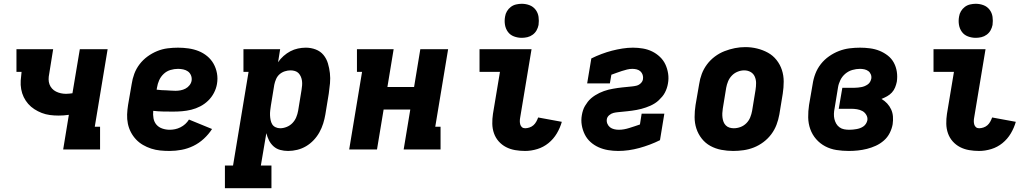

<svg xmlns="http://www.w3.org/2000/svg" viewBox="-20 -790 5440 1015"><path d="M314 0 344 -183Q331 -181 317 -180Q303 -179 290 -179Q266 -179 243.5 -182Q221 -185 200.5 -193Q180 -201 161.5 -213Q143 -225 129 -241Q115 -257 105.5 -276.5Q96 -296 92 -318.5Q88 -341 89.5 -364Q91 -387 94 -410H67V-530H261Q256 -497 250.5 -464.5Q245 -432 240 -399Q237 -385 237 -371Q237 -357 241.5 -344.5Q246 -332 255 -322Q264 -312 276 -306Q288 -300 301.5 -297Q315 -294 329 -294Q337 -294 346 -295Q355 -296 363 -297L402 -530H549L481 -120H509V0Z M877 8Q851 8 826.5 5.5Q802 3 779 -4.5Q756 -12 735.5 -24Q715 -36 699 -53Q683 -70 672 -91Q661 -112 656 -136Q651 -160 652 -185Q653 -210 657 -235L676 -345Q680 -373 690 -400Q700 -427 718 -450.5Q736 -474 760 -491.5Q784 -509 811 -520Q838 -531 866 -534.5Q894 -538 921 -538Q949 -538 977 -534Q1005 -530 1030 -520Q1055 -510 1075.5 -493Q1096 -476 1109 -453Q1122 -430 1127 -402.5Q1132 -375 1127 -346Q1123 -322 1111 -299Q1099 -276 1080.5 -258Q1062 -240 1039 -228Q1016 -216 991.5 -210Q967 -204 943 -202Q919 -200 895 -200Q869 -200 842.5 -200.5Q816 -201 790 -204Q788 -184 791.5 -164.5Q795 -145 807 -131Q819 -117 838 -110.5Q857 -104 877 -104Q891 -104 905.5 -107Q920 -110 934 -117Q948 -124 959.5 -134.5Q971 -145 979 -158L1101 -108Q1083 -80 1057.5 -56.5Q1032 -33 1002 -18.5Q972 -4 940 2Q908 8 877 8ZM908 -310Q921 -310 934.5 -312.5Q948 -315 960.5 -321.5Q973 -328 982 -339.5Q991 -351 993 -364Q995 -379 989.5 -392Q984 -405 973.5 -412.5Q963 -420 949 -423Q935 -426 921 -426Q901 -426 881 -420Q861 -414 845.5 -399.5Q830 -385 821.5 -366Q813 -347 810 -327L808 -316Q821 -314 833.5 -313.5Q846 -313 858.5 -312.5Q871 -312 883.5 -311Q896 -310 908 -310Z M1169 205V85H1212L1294 -410H1267V-530H1461L1450 -461Q1462 -479 1479 -494Q1496 -509 1515 -519Q1534 -529 1555 -533.5Q1576 -538 1597 -538Q1624 -538 1649 -528.5Q1674 -519 1690 -499.5Q1706 -480 1713.5 -455Q1721 -430 1724 -403.5Q1727 -377 1724.5 -349.5Q1722 -322 1718 -295L1700 -185Q1696 -161 1688.5 -137Q1681 -113 1668.5 -90.5Q1656 -68 1638 -49Q1620 -30 1598 -17Q1576 -4 1551.5 2Q1527 8 1503 8Q1481 8 1461 2.5Q1441 -3 1426 -16.5Q1411 -30 1402 -48Q1393 -66 1388 -86L1359 85H1415V205ZM1461 -112Q1478 -112 1495.5 -119Q1513 -126 1526 -139.5Q1539 -153 1546 -170Q1553 -187 1556 -204L1574 -314Q1576 -326 1577 -338.5Q1578 -351 1576.5 -362.5Q1575 -374 1570.5 -384.5Q1566 -395 1558.5 -403Q1551 -411 1539.5 -414.5Q1528 -418 1516 -418Q1501 -418 1485.5 -413Q1470 -408 1458 -397.5Q1446 -387 1439.5 -372Q1433 -357 1430 -342L1412 -232Q1410 -219 1408.5 -206Q1407 -193 1407.5 -180.5Q1408 -168 1410.5 -155.5Q1413 -143 1419 -133Q1425 -123 1436.5 -117.5Q1448 -112 1461 -112Z M1826 0 1894 -410H1867V-530H2061L2028 -330H2169L2202 -530H2349L2281 -120H2309V0H2114L2149 -211H2008L1973 0Z M2756 8Q2729 8 2703 3.5Q2677 -1 2655 -12.5Q2633 -24 2616.5 -42.5Q2600 -61 2591.5 -85Q2583 -109 2582.5 -135.5Q2582 -162 2586 -188L2623 -410H2515V-530H2790L2730 -169Q2728 -159 2728 -149.5Q2728 -140 2730.5 -131.5Q2733 -123 2739.5 -117.5Q2746 -112 2756 -112Q2767 -112 2779 -116Q2791 -120 2800 -128Q2809 -136 2815 -147Q2821 -158 2825 -169L2950 -146Q2941 -114 2923.5 -84.5Q2906 -55 2879.5 -33.5Q2853 -12 2820.5 -2Q2788 8 2756 8ZM2738 -590Q2717 -590 2697 -597.5Q2677 -605 2665 -621.5Q2653 -638 2649.5 -659Q2646 -680 2650 -702Q2652 -717 2660 -730.5Q2668 -744 2680.5 -753.5Q2693 -763 2708.5 -766.5Q2724 -770 2738 -770Q2760 -770 2779.5 -762.5Q2799 -755 2811.5 -738.5Q2824 -722 2827 -701Q2830 -680 2827 -658Q2824 -643 2816.5 -629.5Q2809 -616 2796 -606.5Q2783 -597 2768 -593.5Q2753 -590 2738 -590Z M3248 8Q3221 8 3194.5 3.5Q3168 -1 3144.5 -11.5Q3121 -22 3102 -39Q3083 -56 3071.5 -79Q3060 -102 3055.5 -128.5Q3051 -155 3056 -182Q3058 -194 3062 -206.5Q3066 -219 3072.5 -230Q3079 -241 3087 -251.5Q3095 -262 3105 -270.5Q3115 -279 3126 -286Q3137 -293 3148.5 -298.5Q3160 -304 3172.5 -308.5Q3185 -313 3197 -316Q3209 -319 3221.5 -321Q3234 -323 3246 -325Q3258 -327 3270.5 -328Q3283 -329 3295.5 -330.5Q3308 -332 3320 -333Q3332 -334 3344.5 -337Q3357 -340 3367 -349.5Q3377 -359 3379 -371Q3381 -383 3377.5 -394Q3374 -405 3366 -412.5Q3358 -420 3346.5 -423Q3335 -426 3323 -426Q3309 -426 3295 -422.5Q3281 -419 3267 -414.5Q3253 -410 3239.5 -405Q3226 -400 3212 -395L3204 -349H3084L3106 -481Q3132 -494 3160 -504.5Q3188 -515 3215 -522Q3242 -529 3270.5 -533.5Q3299 -538 3326 -538Q3353 -538 3379 -533.5Q3405 -529 3427.5 -518Q3450 -507 3468.5 -489.5Q3487 -472 3497.5 -449.5Q3508 -427 3512 -401Q3516 -375 3511 -348Q3509 -336 3505 -324Q3501 -312 3495 -300.5Q3489 -289 3480.5 -279Q3472 -269 3462.5 -260Q3453 -251 3442 -244Q3431 -237 3419 -231.5Q3407 -226 3395 -222Q3383 -218 3370.5 -214.5Q3358 -211 3346 -209Q3334 -207 3321.5 -205Q3309 -203 3297 -202Q3285 -201 3272.5 -199.5Q3260 -198 3247.5 -197Q3235 -196 3223 -193Q3211 -190 3200.5 -181Q3190 -172 3188 -160Q3186 -147 3191 -135.5Q3196 -124 3205 -117Q3214 -110 3226.5 -107Q3239 -104 3251 -104Q3265 -104 3279 -106.5Q3293 -109 3307 -113.5Q3321 -118 3335 -122.5Q3349 -127 3363 -132L3372 -189H3492L3469 -49Q3443 -36 3415 -25.5Q3387 -15 3359.5 -7.5Q3332 0 3304 4Q3276 8 3248 8Z M3856 8Q3824 8 3793 2Q3762 -4 3735.5 -18.5Q3709 -33 3690 -57Q3671 -81 3661.5 -110Q3652 -139 3652 -171Q3652 -203 3657 -235L3676 -345Q3680 -373 3690 -399.5Q3700 -426 3717.5 -449.5Q3735 -473 3759 -491Q3783 -509 3810 -519.5Q3837 -530 3864.5 -535.5Q3892 -541 3920 -541Q3952 -541 3982.5 -533.5Q4013 -526 4039.5 -511.5Q4066 -497 4085 -473Q4104 -449 4113.5 -420Q4123 -391 4123 -359Q4123 -327 4118 -295L4100 -185Q4095 -157 4085 -130.5Q4075 -104 4057.5 -80.5Q4040 -57 4016 -39Q3992 -21 3965.5 -10.5Q3939 0 3911 4Q3883 8 3856 8ZM3859 -112Q3877 -112 3894.5 -118.5Q3912 -125 3925.5 -138.5Q3939 -152 3946 -169.5Q3953 -187 3956 -204L3974 -314Q3977 -333 3977 -351Q3977 -369 3970 -385Q3963 -401 3948 -409.5Q3933 -418 3914 -418Q3897 -418 3879.5 -411Q3862 -404 3849 -390.5Q3836 -377 3829 -360Q3822 -343 3819 -326L3801 -216Q3799 -204 3798.5 -191.5Q3798 -179 3799.5 -167.5Q3801 -156 3805 -145.5Q3809 -135 3817 -127Q3825 -119 3836 -115.5Q3847 -112 3859 -112Z M4467 8Q4434 8 4402 3Q4370 -2 4342.5 -16.5Q4315 -31 4294.5 -54.5Q4274 -78 4263.5 -107.5Q4253 -137 4252.5 -169.5Q4252 -202 4257 -235L4276 -345Q4280 -373 4290.5 -400.5Q4301 -428 4319.5 -451.5Q4338 -475 4363 -492.5Q4388 -510 4415.5 -520.5Q4443 -531 4471 -534.5Q4499 -538 4527 -538Q4553 -538 4579.5 -534.5Q4606 -531 4629.5 -521.5Q4653 -512 4673 -496.5Q4693 -481 4705 -459Q4717 -437 4721 -411Q4725 -385 4721 -358Q4718 -343 4712 -328Q4706 -313 4695 -301Q4684 -289 4669.5 -281Q4655 -273 4640 -267Q4657 -257 4670 -243Q4683 -229 4691 -211.5Q4699 -194 4700.5 -174Q4702 -154 4699 -133Q4695 -110 4683.5 -87Q4672 -64 4652.5 -47Q4633 -30 4610 -19.5Q4587 -9 4563 -3Q4539 3 4515 5.5Q4491 8 4467 8ZM4470 -104Q4480 -104 4489 -105Q4498 -106 4507.5 -107.5Q4517 -109 4526.5 -112.5Q4536 -116 4544 -121.5Q4552 -127 4557.5 -135.5Q4563 -144 4565 -153Q4568 -168 4560 -182Q4552 -196 4539 -203Q4526 -210 4510.5 -212.5Q4495 -215 4479 -215H4414L4433 -326H4498Q4507 -326 4515.5 -327Q4524 -328 4533 -329.5Q4542 -331 4550.5 -334.5Q4559 -338 4567 -343.5Q4575 -349 4579.5 -357Q4584 -365 4586 -374Q4588 -386 4583.5 -397Q4579 -408 4570 -414.5Q4561 -421 4549.5 -423.5Q4538 -426 4526 -426Q4506 -426 4485.5 -420Q4465 -414 4448.5 -400Q4432 -386 4422.5 -366.5Q4413 -347 4410 -327L4392 -217Q4389 -203 4388.5 -188.5Q4388 -174 4391 -161Q4394 -148 4400.5 -136.5Q4407 -125 4418 -117Q4429 -109 4442.5 -106.5Q4456 -104 4470 -104Z M5156 8Q5129 8 5103 3.5Q5077 -1 5055 -12.5Q5033 -24 5016.5 -42.5Q5000 -61 4991.5 -85Q4983 -109 4982.5 -135.5Q4982 -162 4986 -188L5023 -410H4915V-530H5190L5130 -169Q5128 -159 5128 -149.5Q5128 -140 5130.5 -131.5Q5133 -123 5139.5 -117.5Q5146 -112 5156 -112Q5167 -112 5179 -116Q5191 -120 5200 -128Q5209 -136 5215 -147Q5221 -158 5225 -169L5350 -146Q5341 -114 5323.5 -84.5Q5306 -55 5279.5 -33.5Q5253 -12 5220.5 -2Q5188 8 5156 8ZM5138 -590Q5117 -590 5097 -597.5Q5077 -605 5065 -621.5Q5053 -638 5049.5 -659Q5046 -680 5050 -702Q5052 -717 5060 -730.5Q5068 -744 5080.5 -753.5Q5093 -763 5108.5 -766.5Q5124 -770 5138 -770Q5160 -770 5179.5 -762.5Q5199 -755 5211.5 -738.5Q5224 -722 5227 -701Q5230 -680 5227 -658Q5224 -643 5216.5 -629.5Q5209 -616 5196 -606.5Q5183 -597 5168 -593.5Q5153 -590 5138 -590Z"/></svg>

Font: Iosevka Slab Heavy Extended
Style: Italic
Weight: 900
Width: 7
Italic angle: -9°
Monospace: yes
Designer: Belleve Invis
Foundry: Belleve Invis
Version: Version 11.1.0; ttfautohint (v1.8.3)